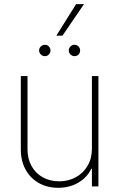

<svg xmlns="http://www.w3.org/2000/svg" viewBox="-20 -896 574 923"><path d="M421.9 -530.3H453.1V0H421.9V-85H418.9Q399.4 -43.5 356.9 -18.3Q314.5 6.8 259.8 6.8Q207.5 6.8 166.7 -16.1Q126 -39.1 103 -80.8Q80.1 -122.6 80.1 -176.8V-530.3H112.3V-177.7Q112.3 -132.8 131.6 -97.9Q150.9 -63 185.5 -43.7Q220.2 -24.4 264.6 -24.4Q308.6 -24.4 344.5 -43.9Q380.4 -63.5 401.1 -99.1Q421.9 -134.8 421.9 -180.7ZM168 -653.3Q168 -664.6 176.3 -672.6Q184.6 -680.7 195.3 -680.7Q207 -680.7 214.8 -672.6Q222.7 -664.6 222.7 -653.3Q222.7 -642.1 214.8 -634Q207 -626 195.3 -626Q184.6 -626 176.3 -634.3Q168 -642.6 168 -653.3ZM310.5 -653.3Q310.5 -664.6 318.8 -672.6Q327.1 -680.7 337.9 -680.7Q349.6 -680.7 357.4 -672.6Q365.2 -664.6 365.2 -653.3Q365.2 -642.1 357.4 -634Q349.6 -626 337.9 -626Q327.1 -626 318.8 -634.3Q310.5 -642.6 310.5 -653.3ZM345.7 -876H383.8L280.3 -724.6H251Z"/></svg>

Font: Pretendard Thin
Style: Regular
Weight: 100
Designer: Base glyphs from Inter by Rasmus Andersson; Hangeul glyphs from Noto Sans CJK(Source Han Sans) by Jang Soo-young and Kan
Foundry: Kil Hyung-jin
Version: Version 1.309